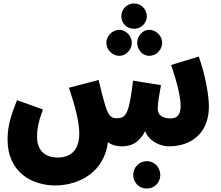

<svg xmlns="http://www.w3.org/2000/svg" viewBox="-20 -844 1282 1114"><path d="M758 -677C799 -677 832 -710 832 -749C832 -790 799 -824 758 -824C715 -824 684 -790 684 -749C684 -710 715 -677 758 -677ZM673 -520C711 -520 745 -556 745 -596C745 -634 711 -671 673 -671C631 -671 597 -634 597 -596C597 -556 631 -520 673 -520ZM846 -520C887 -520 921 -556 921 -596C921 -634 887 -671 846 -671C806 -671 776 -634 776 -596C776 -556 806 -520 846 -520ZM300 232C441 232 586 152 606 -19C634 2 668 5 684 5C730 5 781 -5 822 -83C849 -16 921 5 959 5C1098 5 1192 -79 1192 -225C1192 -297 1169 -416 1133 -516L973 -467C1006 -370 1028 -284 1028 -228C1028 -176 1006 -157 970 -157C917 -157 895 -181 895 -213C895 -243 904 -296 914 -350L752 -376C728 -175 709 -160 659 -158C627 -157 609 -170 590 -234C584 -254 570 -303 552 -380L380 -335C414 -234 440 -139 440 -69C440 31 387 70 314 70C249 70 195 36 195 -50C195 -95 201 -131 229 -209L79 -263C31 -146 24 -89 24 -33C24 154 164 232 300 232ZM832 250C876 250 910 215 910 172C910 127 876 91 832 91C787 91 753 127 753 172C753 215 787 250 832 250Z"/></svg>

Font: Noto Sans Arabic UI XCn Bk
Style: Regular
Weight: 900
Width: 2
Designer: Monotype Design Team, Nadine Chahine and Nizar Qandah
Foundry: Monotype Imaging Inc.
Version: Version 2.010